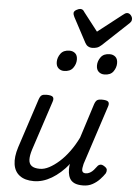

<svg xmlns="http://www.w3.org/2000/svg" viewBox="-67 -1104 829 1170"><g transform="rotate(5 347.5 -519.0)"><path d="M184 16Q130 16 98 -8Q66 -32 59.5 -76.5Q53 -121 72 -181L171 -483Q178 -503 187.5 -509Q197 -515 216 -515Q247 -515 255.5 -505.5Q264 -496 257 -476L158 -175Q146 -137 147 -112Q148 -87 164.5 -74.5Q181 -62 215 -62Q242 -62 271.5 -77.5Q301 -93 332 -120.5Q363 -148 391.5 -187Q420 -226 443 -273L510 -483Q517 -503 526.5 -509Q536 -515 555 -515Q586 -515 594.5 -505.5Q603 -496 596 -476L478 -115Q475 -102 473 -89Q471 -76 476 -67.5Q481 -59 496 -59Q509 -59 521.5 -66Q534 -73 544 -84.5Q554 -96 562 -107Q568 -116 579 -119Q590 -122 605 -112Q621 -102 622 -91.5Q623 -81 618 -70Q607 -53 588 -32.5Q569 -12 543.5 2Q518 16 485 16Q452 16 433 7Q414 -2 405 -18Q396 -34 393.5 -54Q391 -74 393 -96L396 -108Q372 -78 346 -55Q320 -32 293 -16Q266 0 238.5 8Q211 16 184 16ZM309 -669Q289 -669 275 -682Q261 -695 261 -720Q261 -747 278.5 -771Q296 -795 333 -795Q354 -795 368 -782.5Q382 -770 382 -744Q382 -717 364.5 -693Q347 -669 309 -669ZM556 -669Q535 -669 521 -682Q507 -695 507 -720Q507 -747 524.5 -771Q542 -795 579 -795Q600 -795 614 -782.5Q628 -770 628 -744Q628 -717 611 -693Q594 -669 556 -669ZM664 -1054Q676 -1054 685.5 -1043Q695 -1032 695 -1020Q695 -1010 691.5 -1004.5Q688 -999 684 -995L525 -846Q511 -833 497.5 -828.5Q484 -824 467 -824Q454 -824 443 -830.5Q432 -837 425 -850L344 -1002Q340 -1010 338.5 -1015.5Q337 -1021 337 -1025Q337 -1037 352 -1045.5Q367 -1054 376 -1054Q387 -1054 392.5 -1049Q398 -1044 402 -1037L489 -925L635 -1039Q642 -1044 648.5 -1049Q655 -1054 664 -1054Z"/></g></svg>

Font: Playwrite CO
Style: Regular
Weight: 400
Designer: Veronika Burian, José Scaglione
Foundry: TypeTogether
Version: Version 1.000